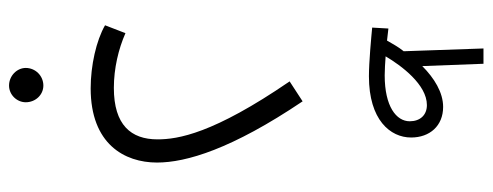

<svg xmlns="http://www.w3.org/2000/svg" viewBox="-344 -538 1063 414"><g transform="rotate(90 187.0 -330.5)"><path d="M144 -595C238 -595 276 -641 276 -686C276 -726 251 -755 210 -755C179 -755 148 -736 122 -710L117 -842H84L90 -670C81 -659 74 -646 67 -634C58 -635 49 -636 41 -637L39 -602C60 -600 113 -595 144 -595ZM206 -720C228 -720 241 -705 241 -683C241 -654 209 -629 142 -629C130 -629 115 -630 101 -631C121 -665 162 -720 206 -720ZM34 -26C67 -7 121 5 170 5C290 5 330 -68 330 -138C330 -201 301 -299 198 -452L155 -424C268 -259 280 -183 280 -139C280 -82 249 -45 169 -45C127 -45 85 -55 51 -70ZM164 181C184 181 200 164 200 145C200 124 184 107 164 107C143 107 126 124 126 145C126 164 143 181 164 181Z"/></g></svg>

Font: Noto Sans Arabic Cond Light
Style: Regular
Weight: 300
Width: 3
Designer: Monotype Design Team, Nadine Chahine, Nizar Qandah and Khaled Hosny
Foundry: Monotype Imaging Inc.
Version: Version 2.012